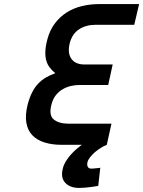

<svg xmlns="http://www.w3.org/2000/svg" viewBox="-20 -712 704 944"><path d="M505 0Q492 5 476.5 14.5Q461 24 447 36Q433 48 422.5 61.5Q412 75 410 86Q407 99 411.5 108Q416 117 429 117Q433 117 440 116.5Q447 116 455 115Q464 114 473 113L463 202Q448 205 431 207Q417 209 400 210.5Q383 212 369 212Q325 212 301.5 187.5Q278 163 288 120Q292 101 303 82.5Q314 64 328 48.5Q342 33 356.5 20.5Q371 8 382 0H283Q236 0 199 -11.5Q162 -23 139 -47Q116 -71 109.5 -108.5Q103 -146 116 -198Q125 -232 137.5 -257Q150 -282 167 -300Q184 -318 205 -330.5Q226 -343 252 -352Q236 -365 224.5 -380Q213 -395 207.5 -414.5Q202 -434 203 -459.5Q204 -485 213 -519Q225 -564 249.5 -596.5Q274 -629 307.5 -650.5Q341 -672 382.5 -682Q424 -692 469 -692H664L640 -590H448Q403 -590 369 -568Q335 -546 323 -500Q311 -452 330.5 -423.5Q350 -395 395 -395H534L512 -294H368Q350 -294 329.5 -289.5Q309 -285 289.5 -274Q270 -263 255 -244.5Q240 -226 233 -198Q219 -145 244.5 -124.5Q270 -104 316 -104H528Z"/></svg>

Font: Panefresco 750wt
Style: Italic
Weight: 750
Foundry: Campivisivi & Chank Co
Version: Version 1.000